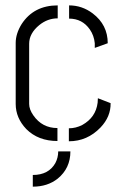

<svg xmlns="http://www.w3.org/2000/svg" viewBox="-20 -531 465 723"><path d="M103.5 171.9V127.9Q163.1 127.9 188.5 83Q199.2 62.5 199.2 39.1H245.1Q245.1 102.5 197.3 141.6Q159.2 171.9 103.5 171.9ZM39.1 -139.6Q39.1 -86.9 79.1 -44.9Q124 0 196.3 0V-48.8Q138.7 -48.8 105.5 -96.7Q89.8 -119.1 89.8 -139.6V-366.2Q89.8 -405.3 127.9 -436.5Q159.2 -461.9 197.3 -461.9V-510.7Q107.4 -510.7 61.5 -440.4Q39.1 -404.3 39.1 -369.1ZM240.2 -460.9Q290 -460.9 318.4 -419.9Q334 -397.5 336.9 -368.2V-350.6L385.7 -368.2Q385.7 -437.5 329.1 -480.5Q289.1 -510.7 240.2 -510.7ZM239.3 1Q308.6 1 358.4 -50.8Q397.5 -91.8 396.5 -142.6L348.6 -161.1Q348.6 -159.2 348.1 -152.8Q347.7 -146.5 347.7 -144.5Q340.8 -88.9 290 -60.5Q265.6 -47.9 239.3 -47.9Z"/></svg>

Font: Post No Bills Colombo
Style: Regular
Weight: 400
Designer: Kosala Senevirathne, Siva Puranthara, Lasantha Premarathna, Tharique Azeez
Foundry: Mooniak
Version: Version 1.220 ; ttfautohint (v1.6)